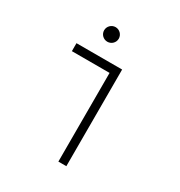

<svg xmlns="http://www.w3.org/2000/svg" viewBox="-179 -885 943 1008"><g transform="rotate(30 293.0 -381.0)"><path d="M321.8 0H370.1V-585.9H93.3V-537.6H321.8ZM229.5 -673.3C253.9 -673.3 273.9 -692.9 273.9 -717.3C273.9 -741.7 253.9 -761.7 229.5 -761.7C205.1 -761.7 185.1 -741.7 185.1 -717.3C185.1 -692.9 205.1 -673.3 229.5 -673.3Z"/></g></svg>

Font: Cascadia Mono PL ExtraLight
Style: Regular
Weight: 200
Monospace: yes
Designer: Aaron Bell
Foundry: Saja Typeworks
Version: Version 2404.023